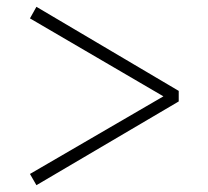

<svg xmlns="http://www.w3.org/2000/svg" viewBox="-20 -640 611 564"><path d="M505 -373V-342L87 -96L68 -129L460 -357L68 -586L87 -620Z"/></svg>

Font: Source Han Serif SC ExtraLight
Style: Regular
Weight: 250
Designer: Ryoko NISHIZUKA  (kana & ideographs); Frank Grießhammer (Latin, Greek & Cyrillic); Wenlong ZHANG  (bopomofo); Sandoll Co
Foundry: Adobe Systems Incorporated
Version: Version 1.001 October 20, 2017